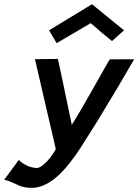

<svg xmlns="http://www.w3.org/2000/svg" viewBox="-118 -669 657 912"><path d="M471 -525 414 -474Q365 -513 313 -559Q278 -539 151 -464L115 -525L319 -649Q359 -617 471 -525ZM519 -387Q454 -273 343 -91Q334 -76 266 31Q212 114 165 159Q103 218 43 223Q0 226 -35 209Q-78 188 -98 185L-29 91Q9 126 55 129Q74 130 106 97Q130 71 147 39Q81 -245 48 -388L157 -389Q177 -299 223 -76Q266 -144 341 -278Q402 -387 404 -387Q518 -388 519 -387Z"/></svg>

Font: GFS Neohellenic Rg
Style: Bold Italic
Weight: 700
Italic angle: -12°
Designer: Designed by Takis Katsoulidis and George D. Matthiopoulos.
Foundry: Designed by Takis Katsoulidis and George D. Matthiopoulos.
Version: Version 1.0